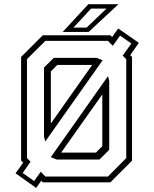

<svg xmlns="http://www.w3.org/2000/svg" viewBox="-20 -868 735 914"><path d="M152 26.5 54 -43 90.5 -94 80.5 -103V-597L183.5 -700H505.5L514 -692L542.5 -732.5L641 -664L600 -605.5L608.5 -597V-103L505.5 0H183.5L176.5 -7.5ZM271 -141.5H436.5L467 -172V-418.5ZM250 -108.5 222 -120 494 -505.5 500 -483.5V-155L453.5 -108.5ZM142.5 -6 174 -50.5 196 -27.5H493.5L581 -115.5V-586.5L564 -603L605.5 -661L551.5 -698.5L517 -650L493.5 -673.5H196L108.5 -586.5V-115.5L125.5 -98L88 -44.5ZM195.5 -194.5 189.5 -217.5V-546.5L236 -592.5H440.5L468.5 -581ZM222 -280 419 -559H253L222 -528ZM278.5 -716 400.5 -848H544L402 -716ZM329.5 -736.5H392L487 -827H413.5Z"/></svg>

Font: Tourney Thin Light
Style: Regular
Weight: 300
Version: Version 1.015